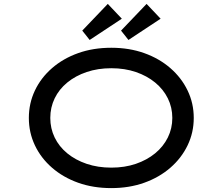

<svg xmlns="http://www.w3.org/2000/svg" viewBox="-20 -955 1142 985"><path d="M551 10Q458 10 381 -17.5Q304 -45 247 -94.5Q190 -144 159 -209.5Q128 -275 128 -350Q128 -425 159 -490.5Q190 -556 247 -605.5Q304 -655 381 -682.5Q458 -710 551 -710Q643 -710 720 -682.5Q797 -655 854 -605.5Q911 -556 942.5 -490.5Q974 -425 974 -350Q974 -275 942.5 -209.5Q911 -144 854 -94.5Q797 -45 720 -17.5Q643 10 551 10ZM551 -95Q620 -95 677 -114.5Q734 -134 776 -168.5Q818 -203 841 -249.5Q864 -296 864 -350Q864 -404 841 -450.5Q818 -497 776 -531.5Q734 -566 677 -585.5Q620 -605 551 -605Q482 -605 424.5 -585.5Q367 -566 325 -531.5Q283 -497 260.5 -450.5Q238 -404 238 -350Q238 -296 260.5 -249.5Q283 -203 325 -168.5Q367 -134 424.5 -114.5Q482 -95 551 -95ZM440 -750 402 -798 533 -935 605 -859ZM639 -750 601 -798 732 -935 804 -859Z"/></svg>

Font: Lexend Zetta
Style: Regular
Weight: 400
Designer: Bonnie Shaver-Troup, Thomas Jockin
Foundry: Lexend
Version: Version 1.007